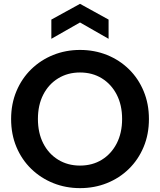

<svg xmlns="http://www.w3.org/2000/svg" viewBox="-20 -965 827 992"><path d="M393.4 7Q319.7 7 255 -19Q190.4 -45 141.4 -92.5Q92.4 -140 64.9 -205.5Q37.4 -271 37.4 -350.1Q37.4 -428.3 64.9 -493.9Q92.4 -559.5 141.4 -607.3Q190.4 -655 255 -681Q319.7 -707 393.4 -707Q468.2 -707 532.8 -681Q597.5 -655 646.2 -607.3Q695 -559.5 722.2 -493.9Q749.5 -428.3 749.5 -350.1Q749.5 -271 722 -205.5Q694.5 -140 646 -92.5Q597.5 -45 532.8 -19Q468.2 7 393.4 7ZM393.2 -109.5Q457.3 -109.5 506.2 -139.7Q555.1 -169.9 583 -224Q610.9 -278.2 610.9 -350.3Q610.9 -422.3 583 -476.2Q555.1 -530.1 506.2 -560.3Q457.3 -590.5 393.2 -590.5Q330 -590.5 280.7 -560.3Q231.3 -530.1 203.6 -476.2Q175.9 -422.3 175.9 -350.3Q175.9 -278.2 203.6 -224Q231.3 -169.9 280.7 -139.7Q330 -109.5 393.2 -109.5ZM245.3 -764.5V-863.8L393.4 -945.2L541 -863.8V-764.5L393.4 -848.9Z"/></svg>

Font: Envelope Sans Variable
Style: Regular
Weight: 500
Designer: Andreas Rasmussen / Norman Anderson
Foundry: mail.de GmbH
Version: Version 1.150